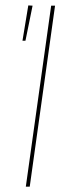

<svg xmlns="http://www.w3.org/2000/svg" viewBox="-20 -702 270 722"><path d="M86.4 -681.6 102.5 -680.7 75.7 -548.8H64.5ZM187 -680.7 91.8 0H77.1L172.4 -680.7Z"/></svg>

Font: Fira Sans Compressed Hair
Style: Italic
Weight: 100
Width: 3
Italic angle: -8°
Designer: Carrois Corporate & Edenspiekermann AG
Foundry: Carrois Corporate GbR & Edenspiekermann AG
Version: Version 4.203;PS 004.203;hotconv 1.0.88;makeotf.lib2.5.64775